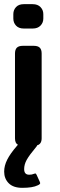

<svg xmlns="http://www.w3.org/2000/svg" viewBox="-23 -700 288 922"><path d="M185 -632V-611Q185 -591 171.5 -577Q158 -563 134 -563H91Q67 -563 54 -577Q41 -591 41 -611V-632Q41 -652 54 -666Q67 -680 91 -680H134Q158 -680 171.5 -666Q185 -652 185 -632ZM177 -443V-36Q177 -8 155 -2Q155 1 152 4Q117 46 105 68Q93 90 93 112Q93 139 117 139Q131 139 139 135Q145 133 146 133Q150 133 153 140L168 173Q170 177 170 179Q170 185 158 190Q134 202 84 202Q41 202 19 180Q-3 158 -3 124Q-3 96 11.5 67Q26 38 58 1Q62 -3 63 -5Q49 -12 49 -36V-443Q49 -462 58 -471Q67 -480 87 -480H139Q159 -480 168 -471Q177 -462 177 -443Z"/></svg>

Font: Mitr
Style: Regular
Weight: 400
Designer: Thanarat Vachiruckul
Foundry: Cadson Demak
Version: Version 1.002